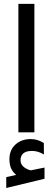

<svg xmlns="http://www.w3.org/2000/svg" viewBox="-20 -671 264 973"><path d="M62 215.3Q43.9 200.2 35.9 181.4Q27.8 162.6 27.8 135.3Q27.8 89.4 58.3 61.5Q88.9 33.7 135.7 33.7Q153.3 33.7 169.9 38.8Q186.5 43.9 202.1 53.7L202.6 111.8Q172.4 93.8 142.6 93.8Q84 93.8 84 141.6Q84.5 152.3 88.6 160.9Q92.8 169.4 102.3 176.8Q111.8 184.1 127 189.9Q129.9 190.9 132.1 191.4Q134.3 191.9 136.7 191.9Q137.2 191.9 137.9 191.9Q138.7 191.9 139.2 191.7Q139.6 191.4 140.6 191.4Q152.8 189 175.3 184.3Q197.8 179.7 205.6 178.2V234.9L11.7 281.7V226.6ZM73.2 -651.4H154.3V-0.5H73.2Z"/></svg>

Font: Shabnam FD-WOL
Style: FD-WOL
Weight: 400
Foundry: DejaVu fonts team - Redesigned by Saber Rastikerdar - Based on Vazir font
Version: Version 5.0.1